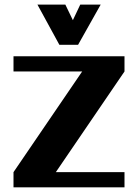

<svg xmlns="http://www.w3.org/2000/svg" viewBox="-20 -806 593 826"><path d="M515.6 0H38.1V-65.4L333.5 -498.5H38.1V-564H515.6V-498.5L220.2 -65.4H515.6ZM413.1 -786.1 315.9 -613.3H235.4L141.1 -786.1H261.2L293.5 -719.2L325.2 -786.1Z"/></svg>

Font: Aclonica
Style: Regular
Weight: 400
Version: Version 1.001